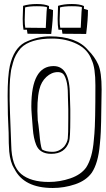

<svg xmlns="http://www.w3.org/2000/svg" viewBox="-20 -897 526 956"><path d="M243 39Q98 39 51 -58V-57Q31 -89 26 -142Q23 -179 23 -237Q18 -322 18 -420Q18 -518 29 -569Q48 -654 102 -685Q165 -716 228 -716Q362 -716 419 -647Q452 -614 469 -576Q486 -538 486 -452Q484 -251 480 -210L477 -177Q469 -85 437 -37Q409 2 354.5 20.5Q300 39 243 39ZM240 -705Q131 -705 84 -658Q55 -625 45 -586Q41 -569 38 -559.5Q35 -550 33 -530.5Q31 -511 30 -503.5Q29 -496 28.5 -474.5Q28 -453 28 -448V-397Q28 -373 36 -173Q38 -70 85.5 -30.5Q133 9 223 9Q278 9 330.5 -9Q383 -27 409 -63Q440 -111 447 -198L450 -231Q455 -288 455 -472Q455 -560 437 -597Q418 -651 363 -678Q308 -705 240 -705ZM330 -305Q330 -209 324 -192Q304 -131 235 -131Q178 -131 160 -176Q147 -208 143.5 -255Q140 -302 138 -326Q136 -350 136 -367Q136 -568 247 -568Q328 -568 328 -421L330 -353ZM318 -425Q318 -470 310 -497Q302 -524 292 -531Q282 -538 268 -538Q237 -538 211 -514Q185 -490 176 -452Q162 -395 168 -298Q171 -283 176 -234Q181 -173 189 -153Q208 -141 241.5 -141Q275 -141 300 -168Q315 -188 317.5 -207Q320 -226 320 -305V-353L318 -421ZM117 -729 114 -749H97Q93 -769 93 -803L95 -868Q124 -877 163.5 -877Q203 -877 224 -867V-853L244 -847Q244 -800 235 -728ZM291 -729 288 -749H271Q267 -769 267 -803L269 -868Q298 -877 337.5 -877Q377 -877 398 -867V-853Q410 -849 418 -847Q418 -800 409 -728ZM105 -860 103 -799Q103 -774 106 -759H109L206 -758H208V-760Q208 -773 212 -839L214 -861Q203 -866 163.5 -866Q124 -866 105 -860ZM279 -860 277 -799Q277 -774 280 -759H382V-760Q382 -773 386 -839L388 -861Q377 -866 337.5 -866Q298 -866 279 -860Z"/></svg>

Font: Londrina Shadow
Style: Regular
Weight: 400
Designer: Marcelo Magalhaes
Foundry: Marcelo Magalhaes
Version: Version 1.001 2011